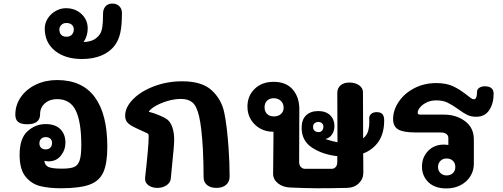

<svg xmlns="http://www.w3.org/2000/svg" viewBox="-20 -1054 2820 1077"><path d="M582 -231Q582 -137 559.5 -87.5Q537 -38 481.5 -18Q426 2 321 2Q255 2 206 -10Q157 -22 123.5 -63Q90 -104 90 -185Q90 -278 134.5 -318Q179 -358 236 -358Q290 -358 318.5 -329.5Q347 -301 347 -254Q347 -213 321.5 -181Q296 -149 253 -149Q240 -149 229 -152Q231 -127 251.5 -117.5Q272 -108 328 -108Q373 -108 395 -117Q417 -126 426.5 -153.5Q436 -181 436 -240Q436 -370 405 -434Q374 -498 300 -498Q259 -498 232 -474.5Q205 -451 205 -414Q205 -357 133 -357Q99 -357 82.5 -369.5Q66 -382 66 -411Q66 -465 97 -509.5Q128 -554 181.5 -579.5Q235 -605 300 -605Q441 -605 511.5 -509.5Q582 -414 582 -231ZM201 -250Q201 -234 210.5 -225Q220 -216 236 -216Q254 -216 263 -226.5Q272 -237 272 -252Q272 -268 262 -276.5Q252 -285 237 -285Q221 -285 211 -275.5Q201 -266 201 -250Z M664 -981Q664 -912 655 -871Q646 -830 625 -801Q597 -763 550 -743Q503 -723 440 -723Q345 -723 288 -769.5Q231 -816 231 -894Q231 -924 247.5 -950Q264 -976 291.5 -992Q319 -1008 350 -1008Q402 -1008 437 -975.5Q472 -943 472 -894Q472 -853 449 -818Q486 -820 506.5 -831.5Q527 -843 540 -862Q550 -877 554 -903Q558 -929 558 -977Q558 -1003 572 -1018.5Q586 -1034 610 -1034Q634 -1034 649 -1019.5Q664 -1005 664 -981ZM313 -889Q313 -870 323 -859Q333 -848 353 -848Q373 -848 383.5 -860Q394 -872 394 -889Q394 -905 383 -915Q372 -925 352 -925Q335 -925 324 -914Q313 -903 313 -889Z M1122 -60Q1122 -143 1118 -219Q1111 -339 1097.5 -398.5Q1084 -458 1060.5 -478.5Q1037 -499 996 -499Q958 -499 919.5 -487.5Q881 -476 852.5 -459.5Q824 -443 814 -427Q837 -422 870.5 -408.5Q904 -395 919 -383Q937 -369 947 -339Q957 -309 957 -270Q957 -237 944 -114L938 -52Q936 -30 914.5 -15Q893 0 863 0Q832 0 811.5 -15.5Q791 -31 794 -58Q814 -236 814 -286Q814 -297 812.5 -300.5Q811 -304 805 -307L770 -323L738 -338Q708 -352 695 -366.5Q682 -381 682 -405Q682 -452 726 -497Q770 -542 844 -570Q918 -598 1002 -598Q1113 -598 1167.5 -547.5Q1222 -497 1237.5 -424.5Q1253 -352 1262 -225Q1268 -142 1268 -64Q1268 -34 1248 -17Q1228 0 1194 0Q1161 0 1141.5 -16Q1122 -32 1122 -60Z M2017 -193Q2018 -174 2018 -85Q2018 -50 1992.5 -25.5Q1967 -1 1926 0Q1846 2 1758 2Q1707 2 1611 -2Q1568 -3 1540 -25Q1512 -47 1512 -79Q1512 -154 1514 -290V-315H1511Q1473 -315 1440.5 -332.5Q1408 -350 1388 -382Q1368 -414 1368 -456Q1368 -516 1408.5 -555.5Q1449 -595 1515 -595Q1585 -595 1622 -552Q1659 -509 1659 -442L1658 -146Q1658 -127 1668 -117Q1678 -107 1691 -107H1842Q1853 -107 1862.5 -116.5Q1872 -126 1872 -147V-178Q1790 -187 1731 -225.5Q1672 -264 1672 -337Q1672 -383 1697 -407Q1722 -431 1765 -431Q1808 -431 1832 -407.5Q1856 -384 1856 -347Q1856 -320 1842.5 -300Q1829 -280 1805 -274Q1845 -261 1873 -256V-274L1872 -533Q1872 -559 1890 -575Q1908 -591 1940 -591Q1972 -591 1994 -576Q2016 -561 2016 -535L2017 -278Q2040 -297 2046 -322.5Q2052 -348 2051.5 -367Q2051 -386 2051 -391Q2051 -405 2062 -415Q2073 -425 2093 -425Q2115 -425 2125 -414Q2135 -403 2135 -379Q2135 -306 2103.5 -260Q2072 -214 2017 -193ZM1516 -401Q1541 -401 1556 -414.5Q1571 -428 1571 -450Q1571 -473 1555.5 -488Q1540 -503 1515 -503Q1493 -503 1478.5 -489.5Q1464 -476 1464 -452Q1464 -429 1478 -415Q1492 -401 1516 -401ZM1768 -313Q1780 -313 1787 -322Q1794 -331 1794 -343Q1794 -356 1785.5 -363Q1777 -370 1765 -370Q1754 -370 1745 -363Q1736 -356 1736 -342Q1736 -328 1744.5 -320.5Q1753 -313 1768 -313Z M2749 -528Q2749 -474 2724.5 -436.5Q2700 -399 2651 -399Q2623 -399 2601 -409.5Q2579 -420 2550 -442Q2516 -466 2490 -478.5Q2464 -491 2427 -491Q2398 -491 2374.5 -480Q2351 -469 2337 -452.5Q2323 -436 2323 -422Q2323 -416 2326.5 -413.5Q2330 -411 2340 -411H2470Q2540 -411 2589 -374Q2638 -337 2638 -272V-135Q2638 -97 2618.5 -65.5Q2599 -34 2564 -15.5Q2529 3 2484 3Q2419 3 2383 -32Q2347 -67 2347 -120Q2347 -171 2381 -207Q2415 -243 2471 -243Q2481 -243 2495 -241V-278Q2495 -311 2450 -311H2312Q2242 -311 2213.5 -328Q2185 -345 2185 -386Q2185 -436 2216.5 -483Q2248 -530 2303.5 -559Q2359 -588 2427 -588Q2485 -588 2524 -569Q2563 -550 2600 -520Q2611 -511 2621 -504Q2631 -497 2638 -497Q2656 -497 2656 -541Q2656 -553 2668.5 -561.5Q2681 -570 2699 -570Q2749 -570 2749 -528ZM2534 -117Q2534 -140 2520 -152.5Q2506 -165 2485 -165Q2464 -165 2450.5 -151.5Q2437 -138 2437 -117Q2437 -97 2450.5 -83.5Q2464 -70 2485 -70Q2506 -70 2520 -82.5Q2534 -95 2534 -117Z"/></svg>

Font: Mali
Style: Bold
Weight: 700
Designer: Kitiyaporn Chalermlarp | Katatrad Aksorn Co.,Ltd.
Foundry: Cadson Demak Co.,Ltd.
Version: Version 1.000; ttfautohint (v1.6)